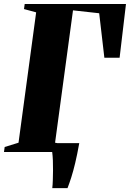

<svg xmlns="http://www.w3.org/2000/svg" viewBox="-33 -763 652 964"><path d="M229.5 181.5Q231.5 165 232.2 141.5Q233 118 233.2 92.5Q233.5 67 232.5 42.8Q231.5 18.5 229 0L197.5 -44.5H365Q354.5 14 344.5 55.8Q334.5 97.5 325 127.2Q315.5 157 306 181.5ZM-13 0 -9.5 -25 60 -46.5 148.5 -701 87.5 -717.5 91 -743H599.5L567.5 -473H491L465 -696.5L333.5 -711L243.5 -46.5L359.5 -25L356.5 0Z"/></svg>

Font: Merriweather 120pt Black
Style: Italic
Weight: 900
Italic angle: -7.8°
Version: Version 2.101